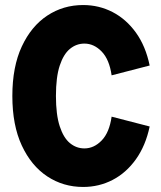

<svg xmlns="http://www.w3.org/2000/svg" viewBox="-20 -731 640 762"><path d="M310 11Q231 11 167.5 -31Q104 -73 66.5 -153.5Q29 -234 29 -350Q29 -466 66.5 -546.5Q104 -627 167.5 -669Q231 -711 310 -711Q373 -711 427 -683Q481 -655 519.5 -601.5Q558 -548 574 -471L423 -432Q414 -495 383.5 -526.5Q353 -558 315 -558Q283 -558 257.5 -537Q232 -516 217 -470.5Q202 -425 202 -350Q202 -276 217 -230Q232 -184 257.5 -163Q283 -142 315 -142Q353 -142 383.5 -173.5Q414 -205 423 -268L574 -229Q558 -153 519.5 -99Q481 -45 427 -17Q373 11 310 11Z"/></svg>

Font: Red Hat Mono VF Light
Style: Regular
Weight: 300
Monospace: yes
Designer: Pentagram, MCKL
Foundry: Pentagram, MCKL
Version: Version 1.023